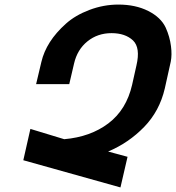

<svg xmlns="http://www.w3.org/2000/svg" viewBox="-20 -773 770 840"><path d="M701 -386Q678 -287 610.5 -217.5Q543 -148 453 -110L538 -87L507 47L82 -72L113 -209L261 -164Q376 -174 454.5 -233.5Q533 -293 558 -402L577 -487Q595 -564 562 -596Q528 -628 468 -628Q407 -628 362.5 -592Q318 -556 304 -495L283 -405H138L161 -502Q182 -592 268 -669Q309 -706 371 -729.5Q433 -753 498 -753Q573 -753 628.5 -725Q684 -697 705 -652Q723 -612 728 -571Q733 -533 727 -503Z"/></svg>

Font: Miedinger
Style: Bold-Italic
Weight: 700
Italic angle: -13°
Version: Version 001.000